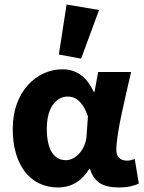

<svg xmlns="http://www.w3.org/2000/svg" viewBox="-20 -813 634 845"><path d="M273 -793 239 -573 337 -555 416 -769ZM36 -246C36 -84 115 12 235 12C293 12 339 -15 373 -70H376C394 -10 434 12 504 12C544 12 572 4 591 -5L573 -113C561 -109 550 -106 540 -106C513 -106 492 -119 492 -152C492 -228 531 -381 557 -496H412L396 -409H392C360 -480 311 -508 255 -508C141 -508 36 -410 36 -246ZM361 -215C357 -156 314 -108 270 -108C219 -108 186 -151 186 -247C186 -346 232 -388 278 -388C318 -388 346 -360 367 -301Z"/></svg>

Font: Cambridge Sans Bold
Style: Regular
Weight: 700
Version: Version 2.020;PS 002.020;hotconv 1.0.88;makeotf.lib2.5.64775